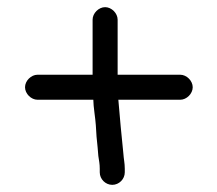

<svg xmlns="http://www.w3.org/2000/svg" viewBox="-20 -564 608 537"><path d="M329 -82V-92C329 -108 326 -119 325 -135C320 -185 315 -234 311 -285H484C502 -285 519 -302 519 -320C519 -338 502 -355 484 -355H309V-509C309 -527 292 -544 274 -544C256 -544 239 -527 239 -509V-355H85C67 -355 50 -338 50 -320C50 -302 67 -285 85 -285H241C241 -266 247 -232 248 -214L250 -182C251 -171 252 -161 253 -152L255 -128C257 -114 259 -106 259 -92V-82C259 -63 275 -47 294 -47C313 -47 329 -63 329 -82Z"/></svg>

Font: Electronic
Style: Bd
Weight: 700
Version: Version 1.011